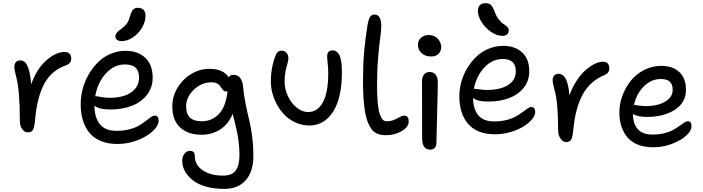

<svg xmlns="http://www.w3.org/2000/svg" viewBox="-20 -881 4491 1227"><path d="M157.2 -35.2Q136.2 -35.2 121.6 -56.2Q106.9 -77.1 106.9 -106.9Q106.9 -308.1 83 -392.1Q71.8 -433.1 71.8 -455.1Q71.8 -472.7 81.5 -483.9Q91.3 -495.1 108.9 -495.1Q127.4 -495.1 140.9 -482.2Q154.3 -469.2 164.6 -434.3Q174.8 -399.4 179.2 -341.8Q214.4 -440.9 275.6 -494.9Q336.9 -548.8 393.1 -548.8Q435.1 -548.8 435.1 -504.9Q435.1 -475.1 399.9 -462.9Q307.1 -429.7 262 -343.8Q216.8 -257.8 204.1 -115.2Q200.2 -67.9 190.7 -51.5Q181.2 -35.2 157.2 -35.2Z M758.3 -618.2Q738.8 -618.2 728 -626.5Q717.3 -634.8 717.3 -648.9Q717.3 -658.2 723.4 -667.2Q729.5 -676.3 734.9 -680.9Q740.2 -685.5 758.3 -699.2Q783.7 -718.8 794.2 -735.6Q804.7 -752.4 812.5 -782.2Q820.3 -810.1 831.5 -820.6Q842.8 -831.1 859.4 -831.1Q909.7 -831.1 909.7 -779.8Q909.7 -740.2 886.5 -702.1Q863.3 -664.1 828.1 -641.1Q793 -618.2 758.3 -618.2ZM730.5 39.1Q670.4 39.1 624.8 20.3Q579.1 1.5 551.3 -32.7Q523.4 -66.9 509.5 -112.5Q495.6 -158.2 495.6 -214.8Q495.6 -263.2 508.3 -311.8Q521 -360.4 546.1 -404.3Q571.3 -448.2 605.2 -482.2Q639.2 -516.1 685.1 -536.1Q731 -556.2 781.7 -556.2Q861.3 -556.2 908.4 -511.7Q955.6 -467.3 955.6 -384.8Q955.6 -321.8 919.2 -274.9Q882.8 -228 822 -204.6Q761.2 -181.2 684.6 -181.2Q611.8 -181.2 583.5 -206.1Q583.5 -131.8 617.2 -88.4Q650.9 -44.9 724.6 -44.9Q770 -44.9 808.1 -54.9Q846.2 -64.9 869.6 -79.3Q893.1 -93.8 911.1 -107.9Q929.2 -122.1 943.4 -132.1Q957.5 -142.1 968.3 -142.1Q993.7 -142.1 993.7 -109.9Q993.7 -78.6 958 -44.2Q922.4 -9.8 860.1 14.6Q797.9 39.1 730.5 39.1ZM593.3 -266.1Q600.1 -266.1 627.2 -261Q654.3 -255.9 677.7 -255.9Q768.6 -255.9 818.6 -290.8Q868.7 -325.7 868.7 -386.2Q868.7 -469.2 779.3 -469.2Q708 -469.2 655.5 -410.6Q603 -352.1 588.4 -265.1Z M1413.1 326.2Q1355.5 326.2 1308.3 314.5Q1261.2 302.7 1231.4 284.2Q1201.7 265.6 1181.4 241.2Q1161.1 216.8 1152.8 192.9Q1144.5 168.9 1144.5 145Q1144.5 119.1 1158.7 101.1Q1172.9 83 1194.3 83Q1225.1 83 1225.1 117.2Q1225.1 172.9 1274.9 207Q1324.7 241.2 1405.3 241.2Q1463.4 241.2 1486.8 208Q1510.3 174.8 1510.3 106.9Q1510.3 69.3 1505.4 29.5Q1500.5 -10.3 1496.1 -31.5Q1491.7 -52.7 1481 -97.4Q1470.2 -142.1 1467.3 -153.8Q1439 -86.9 1387 -53.5Q1335 -20 1268.1 -20Q1180.2 -20 1130.6 -66.9Q1081.1 -113.8 1081.1 -201.2Q1081.1 -263.7 1114 -319.3Q1147 -375 1201.9 -408Q1256.8 -440.9 1318.4 -440.9Q1409.2 -440.9 1441.4 -386.2Q1448.2 -402.8 1473.1 -402.8Q1500.5 -402.8 1515.6 -381.6Q1530.8 -360.4 1533.2 -328.1Q1538.1 -273.9 1549.8 -216.1Q1561.5 -158.2 1572 -116.9Q1582.5 -75.7 1590.8 -13.2Q1599.1 49.3 1599.1 117.2Q1599.1 215.3 1550.3 270.8Q1501.5 326.2 1413.1 326.2ZM1169.4 -200.2Q1169.4 -106 1268.1 -106Q1334.5 -106 1378.9 -152.6Q1423.3 -199.2 1434.1 -297.9Q1430.2 -295.9 1427.2 -295.9Q1416.5 -295.9 1409.2 -302Q1401.9 -308.1 1396.5 -316.7Q1391.1 -325.2 1384.3 -334Q1377.4 -342.8 1364.5 -348.9Q1351.6 -355 1332.5 -355Q1267.6 -355 1218.5 -307.6Q1169.4 -260.3 1169.4 -200.2Z M1958 -79.1Q1912.6 -79.1 1872.3 -96.4Q1832 -113.8 1803 -142.3Q1773.9 -170.9 1752.9 -207.5Q1731.9 -244.1 1721.4 -283.2Q1710.9 -322.3 1710.9 -359.9Q1710.9 -451.7 1742.7 -529.8Q1746.6 -542 1756.1 -549.6Q1765.6 -557.1 1778.8 -557.1Q1798.8 -557.1 1810.8 -543.5Q1822.8 -529.8 1822.8 -507.8Q1822.8 -492.7 1816.9 -473.9Q1811 -455.1 1804.9 -426.5Q1798.8 -397.9 1798.8 -358.9Q1798.8 -311 1820.3 -265.9Q1841.8 -220.7 1876.7 -192.9Q1911.6 -165 1948.7 -165Q2010.3 -165 2043.9 -228.3Q2077.6 -291.5 2077.6 -413.1Q2077.6 -442.9 2074.2 -474.4Q2070.8 -505.9 2070.8 -520Q2070.8 -559.1 2104 -559.1Q2133.8 -559.1 2149.4 -527.6Q2165 -496.1 2165 -420.9Q2165 -254.4 2108.2 -166.7Q2051.3 -79.1 1958 -79.1Z M2445.8 -17.1Q2426.8 -17.1 2412.1 -20Q2397.5 -22.9 2381.6 -31.7Q2365.7 -40.5 2354.2 -55.7Q2342.8 -70.8 2332 -96.2Q2321.3 -121.6 2314.5 -156.7Q2307.6 -191.9 2303.7 -241.9Q2299.8 -292 2299.8 -355Q2299.8 -469.2 2306.9 -550.3Q2314 -631.3 2328.6 -720.2Q2335 -757.8 2345 -772.9Q2355 -788.1 2372.6 -788.1Q2416.5 -788.1 2416.5 -713.9Q2416.5 -687.5 2409.7 -638.2Q2402.8 -588.9 2396.2 -510.5Q2389.6 -432.1 2389.6 -335Q2389.6 -268.6 2394 -222.7Q2398.4 -176.8 2407 -151.9Q2415.5 -127 2425.8 -116.5Q2436 -106 2449.7 -106Q2477.5 -106 2498.5 -115Q2519.5 -124 2534.9 -133.1Q2550.3 -142.1 2564 -142.1Q2591.8 -142.1 2591.8 -104Q2591.8 -68.8 2546.9 -43Q2502 -17.1 2445.8 -17.1Z M2734.9 -520Q2698.2 -520 2674.6 -541.3Q2650.9 -562.5 2650.9 -594.2Q2650.9 -622.1 2670.4 -639.6Q2689.9 -657.2 2719.7 -657.2Q2755.9 -657.2 2777.8 -633.3Q2799.8 -609.4 2799.8 -578.1Q2799.8 -555.7 2783.2 -537.8Q2766.6 -520 2734.9 -520ZM2729 75.2Q2677.7 75.2 2677.7 2Q2677.7 -110.8 2677.2 -216.6Q2676.8 -322.3 2676.8 -360.8Q2676.8 -387.7 2689.5 -404.3Q2702.1 -420.9 2726.1 -420.9Q2748.5 -420.9 2762.9 -405Q2777.3 -389.2 2777.8 -359.9Q2778.3 -320.8 2773.7 -162.1Q2769 -3.4 2769 32.2Q2769 51.8 2758.8 63.5Q2748.5 75.2 2729 75.2Z M3190.4 -651.9Q3155.3 -651.9 3118.2 -677.2Q3081.1 -702.6 3057.6 -740Q3034.2 -777.3 3034.2 -811Q3034.2 -834.5 3046.4 -847.7Q3058.6 -860.8 3083.5 -860.8Q3105 -860.8 3117.2 -849.6Q3129.4 -838.4 3142.6 -803.2Q3152.3 -775.4 3168.5 -755.6Q3184.6 -735.8 3198 -727.8Q3211.4 -719.7 3221.4 -709.7Q3231.4 -699.7 3231.4 -688Q3231.4 -670.9 3221.2 -661.4Q3210.9 -651.9 3190.4 -651.9ZM3144.5 -22.9Q3029.3 -22.9 2972.4 -88.4Q2915.5 -153.8 2915.5 -265.1Q2915.5 -310.5 2928 -356.7Q2940.4 -402.8 2965.1 -444.1Q2989.7 -485.4 3022.9 -517.6Q3056.2 -549.8 3100.8 -568.8Q3145.5 -587.9 3195.3 -587.9Q3272 -587.9 3317.1 -545.9Q3362.3 -503.9 3362.3 -424.8Q3362.3 -364.7 3327.4 -320.6Q3292.5 -276.4 3233.6 -254.2Q3174.8 -231.9 3100.6 -231.9Q3031.2 -231.9 3003.4 -254.9Q3003.4 -186 3035.6 -145.5Q3067.9 -105 3138.2 -105Q3181.6 -105 3218.3 -114.5Q3254.9 -124 3278.1 -137.5Q3301.3 -150.9 3319.1 -164.3Q3336.9 -177.7 3351.1 -187.3Q3365.2 -196.8 3375.5 -196.8Q3400.4 -196.8 3400.4 -165Q3400.4 -143.1 3379.2 -117.9Q3357.9 -92.8 3323.7 -71.8Q3289.6 -50.8 3241.5 -36.9Q3193.4 -22.9 3144.5 -22.9ZM3011.2 -314Q3017.1 -314 3043.2 -310.1Q3069.3 -306.2 3093.3 -306.2Q3178.2 -306.2 3227.3 -337.9Q3276.4 -369.6 3276.4 -424.8Q3276.4 -503.9 3193.4 -503.9Q3125 -503.9 3074.5 -449.2Q3023.9 -394.5 3008.3 -313Z M3598.1 26.9Q3578.1 26.9 3562.5 5.1Q3546.9 -16.6 3546.9 -45.9Q3546.9 -226.1 3523.9 -306.2Q3511.7 -351.1 3511.7 -369.1Q3511.7 -387.2 3521.7 -398.2Q3531.7 -409.2 3548.8 -409.2Q3577.6 -409.2 3595 -378.4Q3612.3 -347.7 3619.1 -272Q3637.2 -322.8 3664.8 -364.7Q3692.4 -406.7 3721.9 -432.6Q3751.5 -458.5 3780.5 -472.7Q3809.6 -486.8 3834 -486.8Q3874 -486.8 3874 -441.9Q3874 -414.6 3841.8 -400.9Q3751 -362.8 3704.1 -277.6Q3657.2 -192.4 3644 -54.2Q3639.6 -5.9 3630.6 10.5Q3621.6 26.9 3598.1 26.9Z M4155.8 60.1Q4046.4 60.1 3992.2 -0.7Q3938 -61.5 3938 -164.1Q3938 -216.3 3957.3 -268.6Q3976.6 -320.8 4010.3 -363.8Q4043.9 -406.7 4095.5 -433.3Q4147 -460 4206.1 -460Q4279.3 -460 4321.5 -420.4Q4363.8 -380.9 4363.8 -306.2Q4363.8 -226.1 4293.5 -179.9Q4223.1 -133.8 4114.7 -133.8Q4053.7 -133.8 4024.9 -152.8V-151.9Q4024.9 -91.8 4055.2 -56.4Q4085.4 -21 4150.9 -21Q4191.4 -21 4226.1 -29.8Q4260.7 -38.6 4282.5 -51Q4304.2 -63.5 4321.3 -75.9Q4338.4 -88.4 4352.1 -97.2Q4365.7 -106 4376 -106Q4388.7 -106 4393.8 -98.1Q4398.9 -90.3 4398.9 -73.2Q4398.9 -45.4 4365.7 -14.6Q4332.5 16.1 4274.9 38.1Q4217.3 60.1 4155.8 60.1ZM4031.7 -210.9Q4036.1 -210.9 4059.8 -207Q4083.5 -203.1 4107.9 -203.1Q4184.1 -203.1 4231.4 -231.9Q4278.8 -260.7 4278.8 -307.1Q4278.8 -341.8 4260.7 -358.9Q4242.7 -376 4203.6 -376Q4141.1 -376 4094.2 -328.9Q4047.4 -281.7 4031.7 -210.9Z"/></svg>

Font: Shantell Sans Irregular Bouncy
Style: Regular
Weight: 400
Designer: Stephen Nixon, Anya Danilova, Shantell Martin
Foundry: Arrow Type
Version: Version 1.006;[9816181b4]